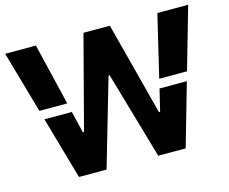

<svg xmlns="http://www.w3.org/2000/svg" viewBox="-101 -869 1206 1011"><g transform="rotate(-15 501.5 -363.5)"><path d="M210.9 0 113.8 -340.3H263.2L291.5 -222.2H297.9L430.2 -727.1H574.2L706.1 -220.7H712.4L741.2 -340.3H890.1L792.5 0H643.1L505.4 -475.6H499.5L361.3 0ZM3.4 -727.1H170.9L251.5 -390.1H99.6ZM752.9 -390.1 833 -727.1H1001L904.3 -390.1Z"/></g></svg>

Font: Inter Tight Stencil
Style: Bold
Weight: 700
Designer: Rasmus Andersson
Foundry: rsms
Version: Version 3.004;Glyphs 3.1.2 (3151)